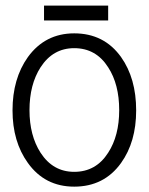

<svg xmlns="http://www.w3.org/2000/svg" viewBox="-20 -660 540 696"><path d="M139.6 -639.6V-585.9H372.1V-639.6ZM249 -485.4Q328.1 -485.4 372.1 -416Q412.1 -354.5 412.1 -260.7Q412.1 -168 372.1 -106.4Q328.1 -37.1 249 -37.1Q171.9 -37.1 127 -106.4Q86.9 -168.9 86.9 -260.7Q86.9 -353.5 127 -416Q171.9 -485.4 249 -485.4ZM249 -539.1Q143.6 -539.1 81.1 -453.1Q25.4 -375 25.4 -259.8Q25.4 -146.5 81.1 -69.3Q142.6 16.6 249 16.6Q357.4 16.6 418.9 -69.3Q473.6 -145.5 473.6 -259.8Q473.6 -376 418.9 -453.1Q357.4 -539.1 249 -539.1Z"/></svg>

Font: GulimChe
Style: Regular
Weight: 400
Monospace: yes
Version: Version 2.21